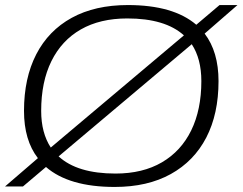

<svg xmlns="http://www.w3.org/2000/svg" viewBox="-27 -730 960 760"><path d="M427 10Q246 10 155 -69L64 8H-7L123 -104Q68 -175 68 -291Q68 -421 116.5 -515Q165 -609 257 -659.5Q349 -710 479 -710Q659 -710 750 -632L842 -710H913L783 -597Q838 -525 838 -409Q838 -279 789.5 -185.5Q741 -92 649 -41Q557 10 427 10ZM136 -291Q136 -204 174 -146L701 -590Q627 -657 477 -657Q369 -657 293 -613.5Q217 -570 176.5 -488Q136 -406 136 -291ZM430 -43Q538 -43 614 -87.5Q690 -132 730 -214Q770 -296 770 -409Q770 -497 732 -555L205 -111Q279 -43 430 -43Z"/></svg>

Font: Georama Expanded Light
Style: Italic
Weight: 300
Width: 7
Italic angle: -9°
Designer: Jean-Baptiste Levee
Foundry: Production Type
Version: Version 1.000